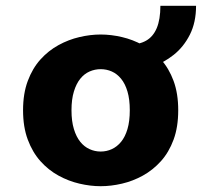

<svg xmlns="http://www.w3.org/2000/svg" viewBox="-20 -631 696 662"><path d="M327 11Q291.5 11 254 2.2Q216.5 -6.5 181.8 -25.5Q147 -44.5 119.5 -75.2Q92 -106 75.8 -149.5Q59.5 -193 59.5 -251Q59.5 -308.5 75.8 -352Q92 -395.5 119.5 -426Q147 -456.5 181.8 -475.5Q216.5 -494.5 254 -503.2Q291.5 -512 327 -512Q363 -512 400.5 -503.2Q438 -494.5 472.5 -475.5Q507 -456.5 534.8 -426Q562.5 -395.5 578.5 -352Q594.5 -308.5 594.5 -251Q594.5 -193 578.5 -149.5Q562.5 -106 534.8 -75.2Q507 -44.5 472.5 -25.5Q438 -6.5 400.5 2.2Q363 11 327 11ZM327 -108.5Q347.5 -108.5 365.5 -116.8Q383.5 -125 397.5 -142Q411.5 -159 419.5 -186Q427.5 -213 427.5 -251Q427.5 -288.5 419.5 -315.5Q411.5 -342.5 397.5 -359.5Q383.5 -376.5 365.5 -384.5Q347.5 -392.5 327 -392.5Q307 -392.5 288.8 -384.5Q270.5 -376.5 256.8 -359.5Q243 -342.5 234.8 -315.5Q226.5 -288.5 226.5 -251Q226.5 -213 234.8 -186Q243 -159 256.8 -142Q270.5 -125 288.8 -116.8Q307 -108.5 327 -108.5ZM423 -387V-477Q459.5 -477 483.8 -490.8Q508 -504.5 520.5 -534.2Q533 -564 533 -611H656Q656 -554 634.8 -511.8Q613.5 -469.5 579 -442Q544.5 -414.5 503.8 -400.8Q463 -387 423 -387Z"/></svg>

Font: Trispace Thin
Style: Bold
Weight: 700
Version: Version 1.210